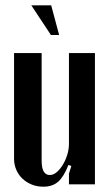

<svg xmlns="http://www.w3.org/2000/svg" viewBox="-20 -695 411 724"><path d="M238 -73Q221 -29 199.5 -10Q178 9 144 9Q120 9 100 1Q80 -7 65 -21Q50 -35 41.5 -54.5Q33 -74 33 -96V-495H137V-89Q137 -35 168 -35Q181 -35 193.5 -45.5Q206 -56 216.5 -73Q227 -90 233.5 -111Q240 -132 240 -152V-495H338V0H240V-40L249 -69ZM172 -563 98 -675H173L203 -563Z"/></svg>

Font: Moniqa Paragraph
Style: Bold
Weight: 700
Designer: Rajesh Rajput
Foundry: Rajesh Rajput
Version: Version 1.000